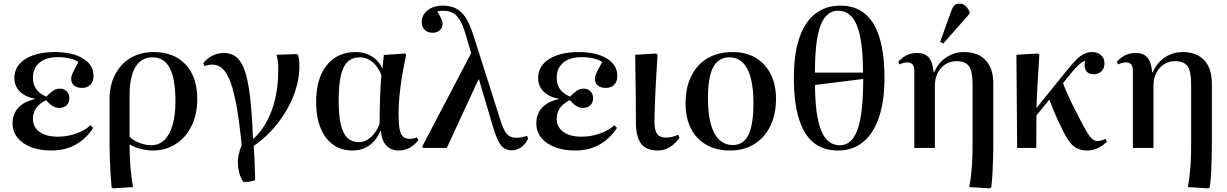

<svg xmlns="http://www.w3.org/2000/svg" viewBox="-20 -813 6740 1055"><path d="M262 14Q198 14 150.5 -4.5Q103 -23 76 -56.5Q49 -90 49 -135Q49 -187 81 -221.5Q113 -256 174 -269V-270Q119 -280 89 -310Q59 -340 59 -384Q59 -428 86 -460Q113 -492 163 -509.5Q213 -527 280 -527Q379 -527 436.5 -491.5Q494 -456 494 -395Q494 -365 477 -347.5Q460 -330 431 -330Q403 -330 387 -343Q371 -356 371 -380Q371 -389 374.5 -399.5Q378 -410 387 -427.5Q396 -445 411 -472Q393 -485 363 -492Q333 -499 298 -499Q234 -499 197.5 -469Q161 -439 161 -387Q161 -349 178.5 -324Q196 -299 234 -282Q258 -306 274 -316Q290 -326 309 -326Q332 -326 346.5 -311Q361 -296 361 -273Q361 -249 346 -234.5Q331 -220 305 -220Q287 -220 269.5 -230.5Q252 -241 233 -263Q196 -244 178.5 -219Q161 -194 161 -160Q161 -115 197 -88.5Q233 -62 296 -62Q333 -62 366.5 -70Q400 -78 429 -92Q458 -106 477 -125L492 -110Q465 -69 430.5 -41.5Q396 -14 354 0Q312 14 262 14Z M601 222 593 216Q590 181 587.5 141Q585 101 583.5 59.5Q582 18 582 -21V-268Q582 -345 612.5 -403.5Q643 -462 697.5 -494.5Q752 -527 823 -527Q936 -527 1000 -458.5Q1064 -390 1064 -268Q1064 -186 1033 -122Q1002 -58 946.5 -22Q891 14 821 14Q797 14 773 9.5Q749 5 728.5 -2.5Q708 -10 693 -19H692Q692 12 693 42.5Q694 73 696.5 102Q699 131 702.5 159.5Q706 188 711 215ZM811 -15Q853 -15 882.5 -43Q912 -71 928 -125Q944 -179 944 -256Q944 -379 913 -438.5Q882 -498 818 -498Q756 -498 724 -444.5Q692 -391 692 -286V-61Q705 -48 724.5 -37.5Q744 -27 767 -21Q790 -15 811 -15Z M1318 187Q1304 168 1296.5 143.5Q1289 119 1287.5 92Q1286 65 1291.5 37.5Q1297 10 1308 -15Q1296 -139 1281 -224Q1266 -309 1247 -360.5Q1228 -412 1203.5 -435Q1179 -458 1146 -458Q1127 -458 1104 -450L1097 -466Q1118 -493 1148 -507.5Q1178 -522 1211 -522Q1251 -522 1279.5 -498.5Q1308 -475 1326 -421.5Q1344 -368 1354.5 -277Q1365 -186 1370 -51H1373Q1407 -82 1432 -122Q1457 -162 1474.5 -210.5Q1492 -259 1500.5 -314.5Q1509 -370 1509 -432Q1509 -457 1506.5 -478Q1504 -499 1499 -512L1611 -516L1618 -510Q1622 -498 1623.5 -483Q1625 -468 1625 -450Q1625 -370 1593.5 -288.5Q1562 -207 1505.5 -135Q1449 -63 1374 -11Q1376 15 1377.5 41.5Q1379 68 1379.5 93Q1380 118 1381 139Q1382 160 1382 176Q1374 180 1364 182.5Q1354 185 1342 186Q1330 187 1318 187Z M1916 14Q1855 14 1810 -18.5Q1765 -51 1741 -110.5Q1717 -170 1717 -252Q1717 -381 1775 -454Q1833 -527 1935 -527Q1984 -527 2022.5 -503.5Q2061 -480 2080 -438H2082L2089 -511L2205 -519L2212 -513Q2203 -471 2195 -428Q2187 -385 2181.5 -343Q2176 -301 2173 -261.5Q2170 -222 2170 -187Q2170 -135 2175.5 -105Q2181 -75 2194.5 -62.5Q2208 -50 2232 -50Q2241 -50 2251.5 -52Q2262 -54 2272 -58L2278 -42Q2257 -15 2230 -0.5Q2203 14 2173 14Q2128 14 2102.5 -13.5Q2077 -41 2073 -93H2070Q2055 -58 2032.5 -34Q2010 -10 1980.5 2Q1951 14 1916 14ZM1953 -32Q1987 -32 2018 -59.5Q2049 -87 2066 -133Q2066 -168 2066.5 -204Q2067 -240 2068.5 -274.5Q2070 -309 2071.5 -340.5Q2073 -372 2076 -399Q2059 -445 2027.5 -471.5Q1996 -498 1957 -498Q1916 -498 1890.5 -474Q1865 -450 1853 -398Q1841 -346 1841 -262Q1841 -180 1852.5 -129.5Q1864 -79 1889 -55.5Q1914 -32 1953 -32Z M2876 -67 2882 -51Q2868 -22 2844.5 -4.5Q2821 13 2795 13Q2768 13 2749.5 1Q2731 -11 2716.5 -41Q2702 -71 2686 -126L2612 -376H2609L2435 0H2308L2299 -6L2569 -521L2540 -619Q2526 -669 2509 -699Q2492 -729 2469.5 -741.5Q2447 -754 2415 -754Q2404 -754 2396.5 -753Q2389 -752 2383 -749Q2392 -736 2398.5 -723.5Q2405 -711 2408.5 -700.5Q2412 -690 2412 -682Q2412 -661 2396.5 -647Q2381 -633 2358 -633Q2330 -633 2313.5 -649Q2297 -665 2297 -692Q2297 -718 2312 -738.5Q2327 -759 2353 -770.5Q2379 -782 2411 -782Q2455 -782 2485.5 -766.5Q2516 -751 2538.5 -716.5Q2561 -682 2580 -623L2735 -136Q2745 -108 2756 -89.5Q2767 -71 2782.5 -63.5Q2798 -56 2818 -56Q2834 -56 2848.5 -59Q2863 -62 2876 -67Z M3140 14Q3076 14 3028.5 -4.5Q2981 -23 2954 -56.5Q2927 -90 2927 -135Q2927 -187 2959 -221.5Q2991 -256 3052 -269V-270Q2997 -280 2967 -310Q2937 -340 2937 -384Q2937 -428 2964 -460Q2991 -492 3041 -509.5Q3091 -527 3158 -527Q3257 -527 3314.5 -491.5Q3372 -456 3372 -395Q3372 -365 3355 -347.5Q3338 -330 3309 -330Q3281 -330 3265 -343Q3249 -356 3249 -380Q3249 -389 3252.5 -399.5Q3256 -410 3265 -427.5Q3274 -445 3289 -472Q3271 -485 3241 -492Q3211 -499 3176 -499Q3112 -499 3075.5 -469Q3039 -439 3039 -387Q3039 -349 3056.5 -324Q3074 -299 3112 -282Q3136 -306 3152 -316Q3168 -326 3187 -326Q3210 -326 3224.5 -311Q3239 -296 3239 -273Q3239 -249 3224 -234.5Q3209 -220 3183 -220Q3165 -220 3147.5 -230.5Q3130 -241 3111 -263Q3074 -244 3056.5 -219Q3039 -194 3039 -160Q3039 -115 3075 -88.5Q3111 -62 3174 -62Q3211 -62 3244.5 -70Q3278 -78 3307 -92Q3336 -106 3355 -125L3370 -110Q3343 -69 3308.5 -41.5Q3274 -14 3232 0Q3190 14 3140 14Z M3593 14Q3531 14 3502.5 -24Q3474 -62 3474 -144Q3474 -169 3474 -202.5Q3474 -236 3473.5 -273.5Q3473 -311 3472.5 -348.5Q3472 -386 3471.5 -418.5Q3471 -451 3471 -475.5Q3471 -500 3470 -512L3585 -519L3593 -513Q3591 -478 3588.5 -436.5Q3586 -395 3583.5 -351.5Q3581 -308 3579.5 -267.5Q3578 -227 3577 -194.5Q3576 -162 3576 -143Q3576 -98 3590.5 -77.5Q3605 -57 3639 -57Q3657 -57 3675.5 -61.5Q3694 -66 3706 -73L3714 -56Q3698 -34 3679 -18Q3660 -2 3638.5 6Q3617 14 3593 14Z M3991 14Q3916 14 3861 -17.5Q3806 -49 3776.5 -107Q3747 -165 3747 -245Q3747 -332 3778.5 -395.5Q3810 -459 3868 -493Q3926 -527 4006 -527Q4079 -527 4132 -495.5Q4185 -464 4214.5 -406.5Q4244 -349 4244 -270Q4244 -184 4212.5 -120Q4181 -56 4124.5 -21Q4068 14 3991 14ZM4007 -16Q4065 -16 4092.5 -72Q4120 -128 4120 -247Q4120 -329 4105 -385Q4090 -441 4060.5 -469.5Q4031 -498 3988 -498Q3928 -498 3899 -444Q3870 -390 3870 -275Q3870 -147 3905 -81.5Q3940 -16 4007 -16Z M4585 14Q4503 14 4449.5 -30Q4396 -74 4369 -163Q4342 -252 4342 -387Q4342 -514 4371.5 -602.5Q4401 -691 4458.5 -736.5Q4516 -782 4598 -782Q4719 -782 4779.5 -682.5Q4840 -583 4840 -385Q4840 -258 4810 -169Q4780 -80 4723 -33Q4666 14 4585 14ZM4595 -15Q4628 -15 4652 -36Q4676 -57 4692 -101.5Q4708 -146 4715.5 -215Q4723 -284 4723 -379L4458 -346Q4459 -231 4474 -158Q4489 -85 4519 -50Q4549 -15 4595 -15ZM4458 -414H4722Q4722 -589 4689 -671.5Q4656 -754 4586 -754Q4553 -754 4529 -734.5Q4505 -715 4489 -673.5Q4473 -632 4465.5 -568Q4458 -504 4458 -414Z M5419 222 5306 215Q5312 181 5315.5 151.5Q5319 122 5321 93Q5323 64 5323.5 32.5Q5324 1 5324 -38V-355Q5324 -422 5304 -449.5Q5284 -477 5235 -477Q5201 -477 5174.5 -459.5Q5148 -442 5132.5 -412Q5117 -382 5117 -343V0H5004V-423Q5004 -448 4994.5 -459Q4985 -470 4966 -470Q4945 -470 4922 -459L4916 -474Q4939 -499 4964 -510.5Q4989 -522 5019 -522Q5062 -522 5083.5 -497Q5105 -472 5110 -416H5113Q5128 -451 5152.5 -475.5Q5177 -500 5209 -513.5Q5241 -527 5277 -527Q5354 -527 5396 -482Q5438 -437 5438 -354V-31Q5438 14 5437 53Q5436 92 5434 131Q5432 170 5427 216ZM5163 -574 5146 -583 5205 -747Q5214 -774 5224 -783.5Q5234 -793 5252 -793Q5270 -793 5283.5 -782Q5297 -771 5308 -747V-738Z M5956 14Q5927 14 5904.5 5Q5882 -4 5864 -25Q5846 -46 5827 -82Q5814 -108 5798 -141.5Q5782 -175 5768.5 -208Q5755 -241 5746 -266L5675 -179L5674 0H5569L5565 -512L5683 -519L5691 -513Q5689 -477 5686.5 -439.5Q5684 -402 5682 -365Q5680 -328 5678 -291.5Q5676 -255 5675 -219L5847 -432Q5875 -467 5897 -488Q5919 -509 5939.5 -518Q5960 -527 5980 -527Q6011 -527 6030 -510Q6049 -493 6049 -465Q6049 -439 6033 -422Q6017 -405 5990 -405Q5960 -405 5947.5 -424.5Q5935 -444 5942 -478Q5934 -478 5921.5 -468.5Q5909 -459 5894 -443.5Q5879 -428 5864 -409L5821 -356Q5831 -329 5845 -297.5Q5859 -266 5877 -230Q5895 -194 5917 -152Q5941 -106 5956.5 -81Q5972 -56 5985 -47Q5998 -38 6013 -38Q6021 -38 6033 -41.5Q6045 -45 6055 -50L6062 -34Q6048 -20 6030.5 -9Q6013 2 5994.5 8Q5976 14 5956 14Z M6620 222 6507 215Q6513 181 6516.5 151.5Q6520 122 6522 93Q6524 64 6524.5 32.5Q6525 1 6525 -38V-355Q6525 -422 6505 -449.5Q6485 -477 6436 -477Q6402 -477 6375.5 -459.5Q6349 -442 6333.5 -412Q6318 -382 6318 -343V0H6205V-423Q6205 -448 6195.5 -459Q6186 -470 6167 -470Q6146 -470 6123 -459L6117 -474Q6140 -499 6165 -510.5Q6190 -522 6220 -522Q6263 -522 6284.5 -497Q6306 -472 6311 -416H6314Q6329 -451 6353.5 -475.5Q6378 -500 6410 -513.5Q6442 -527 6478 -527Q6555 -527 6597 -482Q6639 -437 6639 -354V-31Q6639 14 6638 53Q6637 92 6635 131Q6633 170 6628 216Z"/></svg>

Font: Literata 60pt Medium
Style: Regular
Weight: 500
Designer: Latin by Veronika Burian and Jose Scaglione. Greek by Irene Vlachou. Cyrillic by Vera Evstafieva.
Foundry: TypeTogether
Version: Version 3.103;gftools[0.9.29]